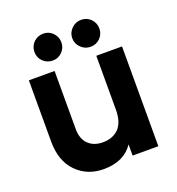

<svg xmlns="http://www.w3.org/2000/svg" viewBox="-127 -787 832 904"><g transform="rotate(-20 288.5 -335.5)"><path d="M189.5 -548.8Q161.1 -548.8 140.6 -568.4Q121.1 -587.9 121.1 -616.2Q121.1 -643.6 140.6 -664.1Q161.1 -683.6 189.5 -683.6Q216.8 -683.6 236.3 -664.1Q255.9 -643.6 255.9 -616.2Q255.9 -587.9 236.3 -568.4Q216.8 -548.8 189.5 -548.8ZM378.9 -548.8Q350.6 -548.8 331.1 -568.4Q310.5 -587.9 310.5 -616.2Q310.5 -643.6 331.1 -664.1Q350.6 -683.6 378.9 -683.6Q407.2 -683.6 426.8 -664.1Q446.3 -643.6 446.3 -616.2Q446.3 -587.9 426.8 -568.4Q407.2 -548.8 378.9 -548.8ZM388.7 -500Q420.9 -500 517.6 -500Q517.6 -375 517.6 0Q485.4 0 388.7 0Q388.7 -13.7 388.7 -55.7Q341.8 13.7 240.2 13.7Q158.2 13.7 104.5 -41Q50.8 -95.7 50.8 -193.4Q50.8 -294.9 50.8 -500Q83 -500 179.7 -500Q179.7 -427.7 179.7 -209Q179.7 -159.2 207 -132.8Q234.4 -106.4 279.3 -106.4Q329.1 -106.4 359.4 -136.7Q388.7 -168 388.7 -230.5Q388.7 -320.3 388.7 -500Z"/></g></svg>

Font: LeFont
Style: Regular
Weight: 700
Designer: Leryon MEDIA
Version: Version 1.0